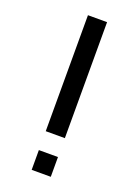

<svg xmlns="http://www.w3.org/2000/svg" viewBox="-139 -780 607 840"><g transform="rotate(20 164.5 -360.0)"><path d="M209 -180H120V-720H209ZM209 0H120V-92H209Z"/></g></svg>

Font: CCSD_manrope Medium
Style: Regular
Weight: 500
Designer: Mikhail Sharanda
Foundry: Mikhail Sharanda
Version: Version 4.503